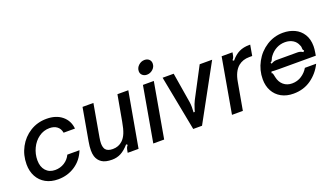

<svg xmlns="http://www.w3.org/2000/svg" viewBox="-69 -1294 3164 1825"><g transform="rotate(-20 1513.0 -382.0)"><path d="M41 -225Q41 -319 83.5 -397.5Q126 -476 200 -522Q274 -568 366 -568Q462 -568 522 -519Q582 -470 590 -388H475Q468 -430 438.5 -452.5Q409 -475 363 -475Q303 -475 254.5 -440Q206 -405 178.5 -347.5Q151 -290 151 -226Q151 -160 186 -121Q221 -82 280 -82Q332 -82 374 -108.5Q416 -135 437 -180H560Q525 -90 449 -39.5Q373 11 277 11Q205 11 152 -18.5Q99 -48 70 -101.5Q41 -155 41 -225Z M669 -80Q661 -107 661 -140Q661 -179 670 -229L728 -557H838L780 -228Q774 -195 774 -170Q774 -133 789 -110Q810 -82 863 -82Q922 -82 962 -120Q988 -144 1005 -185Q1022 -226 1034 -296L1081 -557H1191L1092 0H982L987 -27Q990 -42 994.5 -51.5Q999 -61 1008 -71L996 -81Q953 -32 912 -10.5Q871 11 822 11Q755 11 719 -13Q683 -37 669 -80Z M1351 0H1241L1339 -557H1449ZM1346 -692Q1346 -726 1372.5 -750.5Q1399 -775 1433 -775Q1461 -775 1478.5 -759Q1496 -743 1496 -717Q1496 -683 1469.5 -659Q1443 -635 1409 -635Q1382 -635 1364 -651Q1346 -667 1346 -692Z M1645 0 1538 -557H1650L1700 -253Q1704 -228 1704 -201Q1704 -185 1702 -147H1714L1722 -173Q1737 -222 1753 -253L1913 -557H2039L1734 0Z M2037 0 2135 -557H2245L2240 -530Q2236 -504 2219 -486L2231 -477Q2272 -526 2315.5 -547Q2359 -568 2417 -568H2428L2409 -460H2379Q2313 -460 2268 -423Q2213 -377 2196 -275L2147 0Z M2427 -217Q2427 -309 2471 -390Q2515 -471 2591 -519.5Q2667 -568 2758 -568Q2822 -568 2874.5 -543.5Q2927 -519 2958 -469.5Q2989 -420 2989 -349Q2989 -321 2983 -286L2978 -256H2602Q2552 -256 2531 -259L2526 -243Q2534 -241 2536.5 -236Q2539 -231 2541 -219Q2543 -205 2546 -196Q2557 -144 2592 -114.5Q2627 -85 2678 -85Q2731 -85 2773.5 -112.5Q2816 -140 2841 -183H2955Q2913 -97 2836.5 -43Q2760 11 2658 11Q2587 11 2535 -18Q2483 -47 2455 -98.5Q2427 -150 2427 -217ZM2558 -328Q2573 -337 2586 -341Q2599 -345 2614 -345H2825Q2855 -345 2879 -328L2891 -341Q2883 -347 2881 -351.5Q2879 -356 2879 -363Q2879 -372 2878 -380.5Q2877 -389 2872 -398Q2858 -436 2824.5 -456.5Q2791 -477 2745 -477Q2699 -477 2659.5 -456.5Q2620 -436 2591 -398Q2579 -384 2572 -364Q2568 -355 2564.5 -350.5Q2561 -346 2551 -341Z"/></g></svg>

Font: Open Sauce Sans Medium Italic
Style: Regular
Weight: 500
Italic angle: -10°
Designer: Alfredo Marco Pradil
Foundry: Creative Sauce Fz LLC
Version: Version 1.477